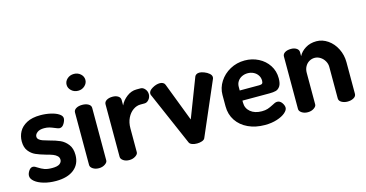

<svg xmlns="http://www.w3.org/2000/svg" viewBox="-75 -1043 2654 1391"><g transform="rotate(-15 1252.0 -348.0)"><path d="M274 -132Q274 -149 262 -160.5Q250 -172 232 -179Q214 -186 183 -194Q137 -207 108 -220Q79 -233 58 -260Q37 -287 37 -332Q37 -371 55 -404.5Q73 -438 113 -459.5Q153 -481 216 -481Q256 -481 293 -472.5Q330 -464 352.5 -449Q375 -434 375 -416Q375 -399 361.5 -376.5Q348 -354 328 -354Q322 -354 313 -357Q304 -360 295 -364Q274 -373 257 -378Q240 -383 218 -383Q184 -383 166 -369Q148 -355 148 -338Q148 -325 158.5 -316Q169 -307 184.5 -301.5Q200 -296 229 -288Q279 -275 310 -261Q341 -247 364.5 -217Q388 -187 388 -137Q388 -69 339.5 -30Q291 9 204 9Q154 9 112.5 -3Q71 -15 47 -35Q23 -55 23 -77Q23 -95 36 -114.5Q49 -134 66 -134Q74 -134 82.5 -130Q91 -126 99 -120Q122 -105 144 -97Q166 -89 201 -89Q241 -89 257.5 -101.5Q274 -114 274 -132Z M593 -435V-41Q593 -26 573.5 -13Q554 0 528 0Q501 0 482.5 -12.5Q464 -25 464 -41V-435Q464 -453 482 -464Q500 -475 528 -475Q556 -475 574.5 -464Q593 -453 593 -435ZM598 -644Q598 -619 577.5 -600Q557 -581 528 -581Q498 -581 477.5 -600Q457 -619 457 -644Q457 -670 477.5 -688.5Q498 -707 528 -707Q557 -707 577.5 -688.5Q598 -670 598 -644Z M822 -220V-41Q822 -26 802 -13Q782 0 756 0Q729 0 711 -12.5Q693 -25 693 -41V-435Q693 -453 710.5 -464Q728 -475 756 -475Q781 -475 797.5 -464Q814 -453 814 -435V-394Q830 -429 864 -455Q898 -481 937 -481H968Q986 -481 1000.5 -464Q1015 -447 1015 -425Q1015 -402 1000.5 -385Q986 -368 968 -368H937Q908 -368 881.5 -349.5Q855 -331 838.5 -297.5Q822 -264 822 -220Z M1026 -426Q1026 -447 1055.5 -464Q1085 -481 1112 -481Q1125 -481 1135.5 -475.5Q1146 -470 1150 -459L1261 -169L1372 -457V-458Q1376 -469 1385.5 -475Q1395 -481 1409 -481Q1423 -481 1444 -473Q1465 -465 1480 -452Q1495 -439 1495 -425Q1495 -417 1493 -413L1491 -408L1320 -12Q1315 -1 1298 5Q1281 11 1261 11Q1240 11 1224 5Q1208 -1 1203 -12L1031 -408Q1026 -415 1026 -426Z M1954 -293Q1954 -253 1941 -233.5Q1928 -214 1909 -209Q1890 -204 1861 -204H1658V-189Q1658 -146 1690 -119.5Q1722 -93 1775 -93Q1801 -93 1819 -99Q1837 -105 1860 -117Q1870 -123 1880 -127Q1890 -131 1898 -131Q1919 -131 1933 -111.5Q1947 -92 1947 -74Q1947 -56 1924.5 -36.5Q1902 -17 1861.5 -4Q1821 9 1771 9Q1701 9 1646 -16.5Q1591 -42 1560 -88.5Q1529 -135 1529 -196V-281Q1529 -334 1558.5 -380Q1588 -426 1638 -453.5Q1688 -481 1748 -481Q1803 -481 1850.5 -457Q1898 -433 1926 -390Q1954 -347 1954 -293ZM1833 -307Q1833 -330 1821 -348Q1809 -366 1789 -376Q1769 -386 1745 -386Q1722 -386 1702 -376.5Q1682 -367 1670 -349Q1658 -331 1658 -308V-280H1804Q1820 -280 1826.5 -285.5Q1833 -291 1833 -307Z M2095 0Q2068.3 0 2049.7 -12.5Q2031 -25 2031 -41V-435Q2031 -453 2048.3 -464Q2065.7 -475 2095 -475Q2118.8 -475 2135.4 -464Q2152 -453 2152 -435V-405Q2168 -437 2203.3 -459Q2238.6 -481 2286 -481Q2331 -481 2371 -453.5Q2411 -426 2434.5 -379Q2458 -332 2458 -278V-41Q2458 -22 2438.5 -11Q2419 0 2393 0Q2368 0 2348.5 -11Q2329 -22 2329 -41V-278Q2329 -300.3 2317 -321.4Q2305.1 -342.4 2285 -355.2Q2265 -368 2242.3 -368Q2221 -368 2202 -357Q2183 -346 2171.5 -325.4Q2160 -304.8 2160 -278V-41Q2160 -26.1 2140.5 -13Q2121 0 2095 0Z"/></g></svg>

Font: Dosis
Style: Regular
Weight: 400
Designer: Edgar Tolentino, Pablo Impallari, Igino Marini
Foundry: Edgar Tolentino, Pablo Impallari, Igino Marini
Version: Version 1.007;Glyphs 3.1.1 (3134)